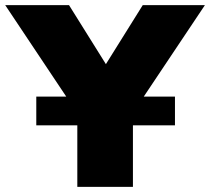

<svg xmlns="http://www.w3.org/2000/svg" viewBox="-72 -725 815 745"><path d="M228 0V-238.8H68.8V-350.1H185.1L-51.8 -705.1H195.8L338.9 -476.1L481.9 -705.1H723.1L485.8 -350.1H606.9V-238.8H443.8V0Z"/></svg>

Font: Mulish ExtraBlack
Style: Regular
Weight: 1000
Designer: Vernon Adams
Foundry: Vernon Adams
Version: Version 3.603; ttfautohint (v1.8.3)